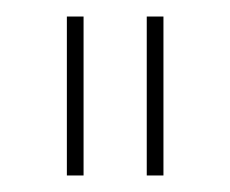

<svg xmlns="http://www.w3.org/2000/svg" viewBox="-20 -719 276 230"><path d="M175.8 -508.8H155.8V-699.2H175.8ZM80.1 -508.8H60.1V-699.2H80.1Z"/></svg>

Font: Montserrat-Hairline
Style: Regular
Weight: 250
Designer: Julieta Ulanovsky
Foundry: Julieta Ulanovsky
Version: Version 1.000;PS 002.000;hotconv 1.0.70;makeotf.lib2.5.58329